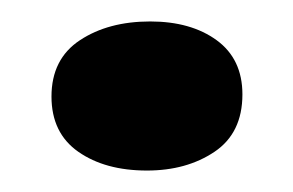

<svg xmlns="http://www.w3.org/2000/svg" viewBox="-20 -337 273 179"><path d="M117 -178Q78 -178 53 -195.5Q28 -213 28 -247Q28 -282 54.5 -299.5Q81 -317 120 -317Q158 -317 182 -299.5Q206 -282 206 -249Q206 -213 180 -195.5Q154 -178 117 -178Z"/></svg>

Font: Sansita Swashed SemiBold
Style: Regular
Weight: 600
Designer: Pablo Cosgaya
Foundry: Omnibus-Type
Version: Version 1.003; ttfautohint (v1.8.3)